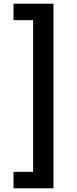

<svg xmlns="http://www.w3.org/2000/svg" viewBox="-20 -852 416 1038"><path d="M159 77V-743H53V-832H269V166H53V77Z"/></svg>

Font: Noto Sans Oriya SemiBold
Style: Regular
Weight: 600
Version: Version 2.003